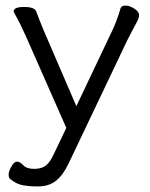

<svg xmlns="http://www.w3.org/2000/svg" viewBox="-20 -505 540 689"><path d="M29 -464Q29 -480 66.5 -480Q104 -480 110 -464Q118 -441 138 -393L254 -124L377 -383Q397 -422 413 -476Q416 -485 430.5 -485Q445 -485 462 -474Q479 -463 479 -452Q479 -441 473.5 -430.5Q468 -420 457 -399.5Q446 -379 437 -361L226 82Q206 124 180.5 144Q155 164 116 164H106Q87 164 63 160Q39 156 16 137Q11 132 11 121Q11 110 21 92.5Q31 75 41 75Q51 75 63.5 88Q76 101 102.5 101Q129 101 144.5 89Q160 77 174 46L218 -46L72 -377Q50 -425 39.5 -443.5Q29 -462 29 -464Z"/></svg>

Font: LXGW WenKai Lite
Style: Regular
Weight: 400
Designer: LXGW / Fontworks Inc.
Foundry: LXGW / Fontworks Inc.
Version: Version 1.511; March 25, 2025